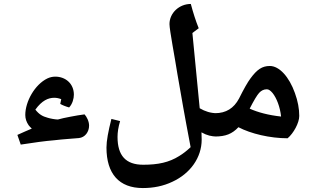

<svg xmlns="http://www.w3.org/2000/svg" viewBox="-20 -835 1582 972"><path d="M85 -103C156 -114 207 -121 255 -125C305 -131 349 -133 379 -136C411 -139 431 -168 431 -199C431 -221 419 -244 408 -256C398 -255 386 -253 374 -251C350 -247 325 -242 301 -237C292 -235 282 -232 273 -230C260 -230 233 -235 221 -239C195 -246 178 -256 159 -280C192 -326 224 -340 255 -340C265 -340 277 -338 290 -333C288 -324 287 -317 285 -309C295 -303 312 -296 330 -291C347 -309 354 -336 354 -356C354 -411 312 -447 260 -447C246 -447 233 -444 220 -438C156 -407 108 -321 108 -253C108 -234 114 -217 125 -201C130 -195 135 -189 141 -184C131 -180 85 -160 68 -152Z M703 117C757 117 807 107 853 85C944 43 1001 -38 1001 -128L1000 -165C1028 -149 1052 -144 1077 -144C1083 -144 1086 -147 1086 -152V-254C1086 -260 1083 -262 1077 -262C1047 -262 1018 -271 991 -287C979 -415 966 -543 954 -668L986 -692C971 -729 958 -770 946 -815C887 -815 838 -769 838 -713C838 -684 865 -545 878 -461C902 -322 917 -238 923 -207L945 -90C926 -72 907 -57 887 -45C836 -13 781 -1 705 -1C617 -1 575 -47 575 -142C575 -165 579 -192 588 -222L544 -233C528 -170 519 -122 519 -88C519 45 583 117 703 117Z M1436 -135C1466 -160 1495 -213 1495 -248C1495 -284 1488 -323 1473 -364C1444 -446 1394 -501 1346 -501C1307 -501 1281 -483 1248 -438C1233 -418 1214 -384 1190 -336C1164 -287 1124 -262 1069 -262C1063 -262 1061 -260 1061 -254V-152C1061 -147 1063 -144 1069 -144C1122 -144 1155 -157 1187 -191C1250 -158 1347 -135 1436 -135ZM1403 -245C1339 -252 1286 -266 1244 -285C1265 -326 1281 -353 1292 -365C1303 -377 1316 -383 1331 -383C1340 -383 1349 -377 1360 -364C1380 -339 1398 -294 1403 -245Z"/></svg>

Font: Noto Naskh Arabic UI
Style: Bold
Weight: 700
Designer: Monotype Design Team, David Williams, Mohamad Dakak and Nizar Qandah
Foundry: Monotype Imaging Inc.
Version: Version 2.016